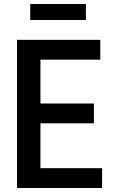

<svg xmlns="http://www.w3.org/2000/svg" viewBox="-20 -939 563 959"><path d="M131 -919H409V-839H131ZM65 -740H481V-641H182V-422H449V-323H182V-99H490V0H65Z"/></svg>

Font: Encode Sans Compressed
Style: SemiBold
Weight: 600
Designer: Pablo Impallari, Andres Torresi
Foundry: Pablo Impallari, Andres Torresi
Version: Version 1.000; ttfautohint (v1.00) -l 8 -r 50 -G 200 -x 14 -